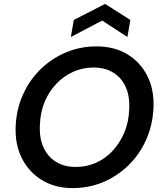

<svg xmlns="http://www.w3.org/2000/svg" viewBox="-20 -949 830 981"><path d="M351 12Q261 12 194 -29Q127 -70 91.5 -141Q56 -212 60 -304Q64 -391 97 -465Q130 -539 186.5 -594.5Q243 -650 316.5 -681Q390 -712 473 -712Q564 -712 631 -671.5Q698 -631 733.5 -559.5Q769 -488 764 -396Q760 -310 727 -235.5Q694 -161 637.5 -105.5Q581 -50 508 -19Q435 12 351 12ZM367 -96Q423 -96 471 -117.5Q519 -139 556 -179Q593 -219 615.5 -272.5Q638 -326 640 -389Q644 -455 623 -503Q602 -551 559.5 -577.5Q517 -604 457 -604Q402 -604 353.5 -582Q305 -560 267.5 -520.5Q230 -481 208 -428Q186 -375 184 -312Q180 -246 201.5 -197.5Q223 -149 265.5 -122.5Q308 -96 367 -96ZM342 -760 357 -847 517 -929 646 -847 631 -760 502 -844Z"/></svg>

Font: DM Sans SemiBold
Style: Italic
Weight: 600
Italic angle: -10°
Designer: Colophon Foundry, Jonny Pinhorn
Foundry: Colophon Foundry
Version: Version 4.004;gftools[0.9.30]